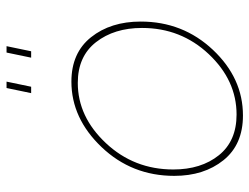

<svg xmlns="http://www.w3.org/2000/svg" viewBox="-110 -660 780 601"><g transform="rotate(-90 280.5 -360.0)"><path d="M289 -653 305 -730H325L309 -653ZM400 -653 416 -730H436L420 -653ZM30 -205Q30 -338 120 -432.5Q210 -527 325 -527Q415 -527 464 -465.5Q513 -404 513 -310Q513 -178 424.5 -84Q336 10 219 10Q128 10 79 -51Q30 -112 30 -205ZM493 -306Q493 -393 448.5 -450Q404 -507 321 -507Q215 -507 132.5 -419Q50 -331 50 -208Q50 -121 94.5 -65.5Q139 -10 222 -10Q329 -10 411 -97Q493 -184 493 -306Z"/></g></svg>

Font: Raleway-v4020 Thin
Style: Italic
Weight: 250
Italic angle: -12°
Designer: Matt McInerney, Pablo Impallari, Rodrigo Fuenzalida
Foundry: Matt McInerney, Pablo Impallari, Rodrigo Fuenzalida
Version: Version 4.020;PS 004.020;hotconv 1.0.88;makeotf.lib2.5.64775